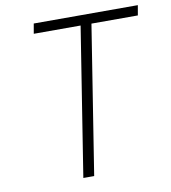

<svg xmlns="http://www.w3.org/2000/svg" viewBox="-82 -801 776 872"><g transform="rotate(-10 306.0 -365.0)"><path d="M232 0 340 -684H124L132 -730H612L604 -684H390L282 0Z"/></g></svg>

Font: JetBrains Mono NL Thin
Style: Italic
Weight: 100
Italic angle: -9°
Monospace: yes
Designer: Philipp Nurullin, Konstantin Bulenkov
Foundry: JetBrains
Version: Version 2.305; ttfautohint (v1.8.4.7-5d5b)